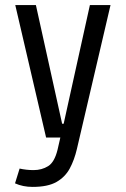

<svg xmlns="http://www.w3.org/2000/svg" viewBox="-20 -540 494 754"><path d="M39 180 57 122Q84 128 112 128Q144 128 169 112.5Q194 97 206 48L217 0H161L40 -520H121L224 -54H230L333 -520H414L282 45Q272 88 254 121.5Q236 155 202 174.5Q168 194 108 194Q70 194 39 180Z"/></svg>

Font: Strait
Style: Regular
Weight: 400
Designer: Eduardo Rodriguez Tunni
Foundry: Eduardo Rodriguez Tunni
Version: Version 1.002; ttfautohint (v1.8.4.7-5d5b);gftools[0.9.23]